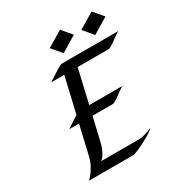

<svg xmlns="http://www.w3.org/2000/svg" viewBox="-202 -1031 1104 1173"><g transform="rotate(-30 349.5 -444.0)"><path d="M185.5 -636.2Q285.2 -702.6 295.9 -702.6H699.2Q688.5 -700.7 661.6 -680.2Q634.8 -659.7 624 -652.3Q599.1 -636.2 588.9 -636.2H371.6L316.4 -399.4H553.7Q543 -397.5 516.1 -377Q489.3 -356.4 478.5 -349.6Q453.6 -333 443.4 -333H301.3L264.2 -173.8Q252.4 -120.1 226.6 -84.5Q217.3 -71.3 206.1 -66.4H477.5Q506.3 -66.4 571.8 -91.8Q538.1 -61 449.2 -19Q408.7 0 396 0H85Q121.6 -36.6 144.5 -85.9Q152.3 -102.1 160.4 -136.7Q168.5 -171.4 180.9 -224.9Q193.4 -278.3 206.1 -333H137.7Q158.2 -346.7 178.2 -360.1Q198.2 -373.5 218.8 -386.2L276.9 -636.2ZM672.9 -818.8 562.5 -752 504.4 -821.3 614.7 -887.7ZM450.2 -818.8 339.8 -752 281.7 -821.3 392.1 -887.7Z"/></g></svg>

Font: Fondamento
Style: Italic
Weight: 400
Italic angle: -12°
Version: Version 1.000